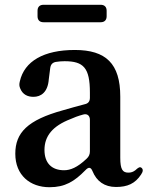

<svg xmlns="http://www.w3.org/2000/svg" viewBox="-20 -760 623 803"><path d="M187 23C252 23 291 -1 337 -48C351 -63 360 -61 367 -44C384 -2 417 22 465 22C513 22 545 8 570 -30C579 -43 579 -52 572 -58C565 -64 558 -59 546 -48C537 -41 528 -38 517 -38C493 -38 483 -51 483 -100V-356C483 -494 423 -551 293 -551C163 -551 82 -504 63 -420C60 -408 60 -400 65 -389C75 -365 95 -355 120 -355C151 -355 180 -374 184 -428L190 -475C192 -490 199 -498 213 -501C226 -503 238 -504 250 -504C329 -504 356 -477 356 -373V-351C356 -336 349 -327 334 -324C303 -316 272 -307 244 -299C95 -258 44 -205 44 -117C44 -27 106 23 187 23ZM162 -667H401C417 -667 426 -676 426 -692V-715C426 -731 417 -740 401 -740H162C146 -740 137 -731 137 -715V-692C137 -676 146 -667 162 -667ZM166 -133C166 -191 200 -233 275 -262C288 -268 306 -275 328 -281C345 -286 356 -276 356 -259V-127C356 -115 352 -105 342 -96C303 -59 274 -48 248 -48C197 -48 166 -77 166 -133Z"/></svg>

Font: 寒蝉锦书宋Pro Soft
Style: Regular
Weight: 700
Designer: 寒蝉锦书宋{Warren} 思源宋体{Ryoko NISHIZUKA 西塚涼子 (kana & ideographs); Frank Grießhammer (Latin, Greek & Cyrillic); Wenlong ZHANG 
Foundry: Adobe & ChillType
Version: Version 2.000;Glyphs 3.1.1 (3135)